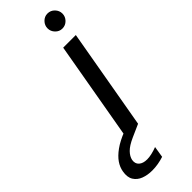

<svg xmlns="http://www.w3.org/2000/svg" viewBox="-389 -684 903 903"><g transform="rotate(-45 62.0 -232.5)"><path d="M26 0 114 -502H198L110 0ZM175 -568Q155 -568 140.5 -583Q126 -598 126 -618Q126 -638 140.5 -653Q155 -668 175 -668Q196 -668 210.5 -653Q225 -638 225 -618Q225 -598 210.5 -583Q196 -568 175 -568ZM2 203Q-29 203 -54 193.5Q-79 184 -92 163Q-105 142 -99 108Q-95 84 -80 62Q-65 40 -36 19Q-7 -2 39 -20L96 -43L110 0L47 28Q9 45 -8.5 63Q-26 81 -30 100Q-34 123 -19.5 136Q-5 149 22 149Q36 149 53.5 145Q71 141 89 134L80 190Q62 196 42 199.5Q22 203 2 203Z"/></g></svg>

Font: DM Sans 16pt
Style: Italic
Weight: 400
Italic angle: -10°
Version: Version 4.004;gftools[0.9.30]